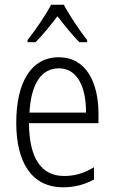

<svg xmlns="http://www.w3.org/2000/svg" viewBox="-20 -785 485 815"><path d="M251 -765H197C174 -721 129 -655 97 -615V-606H131C160 -634 195 -679 224 -716C253 -678 287 -636 317 -606H350V-615C323 -648 275 -719 251 -765ZM230 -542C111 -542 49 -434 49 -264C49 -99 112 10 248 10C299 10 340 -2 379 -23V-75C335 -49 297 -38 252 -38C154 -38 104 -115 103 -262H398V-303C398 -434 346 -542 230 -542ZM230 -495C310 -495 346 -412 345 -307H105C112 -432 157 -495 230 -495Z"/></svg>

Font: Noto Sans Devanagari Condensed Light
Style: Regular
Weight: 300
Width: 3
Designer: Jelle Bosma - Monotype Design Team
Foundry: Monotype Imaging Inc.
Version: Version 2.004